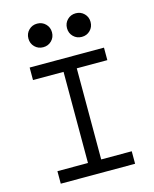

<svg xmlns="http://www.w3.org/2000/svg" viewBox="-127 -954 834 1038"><g transform="rotate(-15 290.0 -434.5)"><path d="M82 0V-70H253V-580H82V-650H498V-580H327V-70H498V0ZM182 -737Q154 -737 135 -756Q116 -775 116 -803Q116 -831 135 -850Q154 -869 182 -869Q210 -869 229 -850Q248 -831 248 -803Q248 -775 229 -756Q210 -737 182 -737ZM398 -737Q370 -737 351 -756Q332 -775 332 -803Q332 -831 351 -850Q370 -869 398 -869Q426 -869 445 -850Q464 -831 464 -803Q464 -775 445 -756Q426 -737 398 -737Z"/></g></svg>

Font: Sometype Mono
Style: Regular
Weight: 400
Monospace: yes
Designer: Ryoichi Tsunekawa
Foundry: Dharma Type
Version: Version 1.000; ttfautohint (v1.8.3)